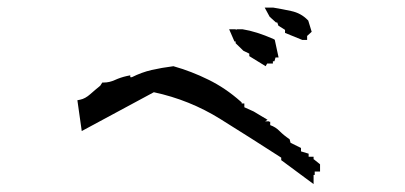

<svg xmlns="http://www.w3.org/2000/svg" viewBox="-20 -668 1040 493"><path d="M702.1 -256.8V-263.2Q625 -313 545.9 -362.3Q466.8 -411.6 375 -431.2L189.9 -331.5L178.7 -410.6L186 -412.1Q198.7 -414.6 211.9 -426.3Q225.1 -438 237.3 -447.8L242.7 -456.1H247.1Q260.7 -456.1 275.1 -462.6Q289.6 -469.2 305.2 -472.7L314.5 -474.6V-469.7H318.4Q343.8 -482.4 369.4 -488.3Q395 -494.1 425.3 -498Q471.7 -484.9 515.1 -463.4Q559.1 -441.9 598.1 -407.2L600.6 -404.8V-402.3H607.4V-392.6L631.3 -381.8L667 -360.4L660.6 -356.4H670.9V-355.5H673.8V-346.7Q688 -341.8 698.2 -331.1Q709 -320.3 723.6 -310.5L726.1 -301.3L752.9 -288.1V-279.3L772.5 -273.4V-265.6H785.2V-258.8H786.1L801.8 -246.1V-227.5H788.1V-218.8H785.2V-195.3ZM620.1 -523.9V-530.3L605 -537.6L585 -557.1V-561.5H582L568.4 -592.8H584L587.9 -591.8V-592.8H603Q637.7 -587.4 682.1 -567.9L685.5 -565.9L695.3 -520.5H687.5L684.6 -510.7H680.7V-504.9H666L662.1 -498ZM711.9 -588.9V-591.3L694.8 -602.1L691.9 -610.4H688.5L672.4 -625L659.7 -648.4H682.1Q705.6 -644.5 728 -639.6Q752.9 -634.3 770 -616.7L771.5 -615.2L780.3 -586.4L768.6 -575.7V-565.4H757.8H756.3L711.9 -583.5Z"/></svg>

Font: Bakudai
Style: Bold
Weight: 700
Version: Version 1.48